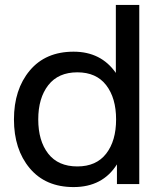

<svg xmlns="http://www.w3.org/2000/svg" viewBox="-20 -740 640 772"><path d="M540 0H450.2V-79.1Q392.6 12.2 275.9 12.2Q163.1 12.2 99.6 -63.5Q36.1 -139.2 36.1 -259.8Q36.1 -380.4 99.6 -456.3Q163.1 -532.2 275.9 -532.2Q386.2 -532.2 445.8 -446.8V-720.2H540ZM291 -70.8Q367.2 -70.8 407 -122.3Q446.8 -173.8 446.8 -259.8Q446.8 -345.7 407 -397.5Q367.2 -449.2 291 -449.2Q214.4 -449.2 174.1 -397.5Q133.8 -345.7 133.8 -259.8Q133.8 -173.8 173.8 -122.3Q213.9 -70.8 291 -70.8Z"/></svg>

Font: Aspekta 450
Style: Regular
Weight: 450
Designer: Ivo Dolenc
Version: Version 2.000